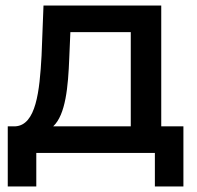

<svg xmlns="http://www.w3.org/2000/svg" viewBox="-20 -552 712 693"><path d="M172 -96C217 -138 226 -239 230 -343L234 -436H452V-96ZM111 0H539V121H642V-96H562V-532H137L130 -351C123 -222 110 -100 35 -96H8V121H111Z"/></svg>

Font: Montserrat-Alt1 SemBd
Style: Regular
Weight: 600
Designer: Differentunic
Foundry: Differentunic
Version: Version 7.222